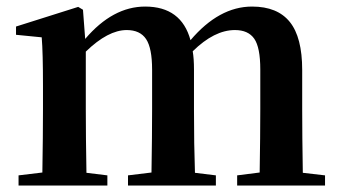

<svg xmlns="http://www.w3.org/2000/svg" viewBox="-20 -571 1048 591"><path d="M912.1 -39.1 980.5 -31.2V0H710V-31.2L779.3 -40Q781.2 -153.3 781.2 -235.4V-357.4Q781.2 -424.8 762.7 -451.7Q744.1 -478.5 703.1 -478.5Q639.6 -478.5 573.2 -413.1Q577.1 -390.6 577.1 -357.4V-235.4Q577.1 -124 580.1 -39.1L644.5 -31.2V0H374V-31.2L446.3 -40Q448.2 -153.3 448.2 -235.4V-356.4Q448.2 -422.9 429.7 -450.7Q411.1 -478.5 370.1 -478.5Q312.5 -478.5 244.1 -412.1V-235.4Q244.1 -152.3 246.1 -39.1L310.5 -31.2V0H37.1V-31.2L110.4 -40Q112.3 -153.3 112.3 -235.4V-306.6Q112.3 -409.2 108.4 -456.1L29.3 -463.9V-489.3L220.7 -549.8L235.4 -541L242.2 -451.2Q327.1 -550.8 426.8 -550.8Q538.1 -550.8 566.4 -447.3Q654.3 -550.8 755.9 -550.8Q834 -550.8 872.1 -503.4Q910.2 -456.1 910.2 -355.5V-235.4Q910.2 -152.3 912.1 -39.1Z"/></svg>

Font: GenYoMin TW TTF Bold
Style: Regular
Weight: 700
Version: Version 1.300